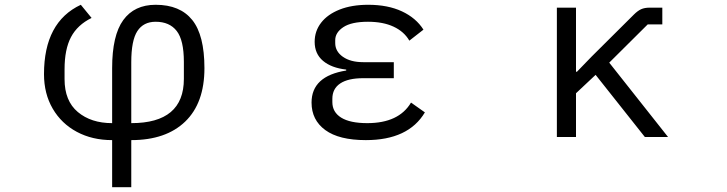

<svg xmlns="http://www.w3.org/2000/svg" viewBox="-20 -573 3040 803"><path d="M449 13Q366 13 301.5 -21.5Q237 -56 200.5 -118.5Q164 -181 164 -263Q164 -481 318 -553L363 -498Q304 -469 277 -418Q250 -367 250 -283V-242Q250 -151 305.5 -104.5Q361 -58 449 -58V-288Q449 -425 495.5 -489Q542 -553 631 -553Q733 -553 784 -489.5Q835 -426 835 -288Q835 -142 754.5 -64.5Q674 13 529 13V210H449ZM529 -58Q749 -58 749 -243V-314Q749 -405 719 -443.5Q689 -482 631 -482Q580 -482 554.5 -443Q529 -404 529 -313Z M1283 -144Q1283 -255 1428 -278V-282Q1366 -289 1331 -318.5Q1296 -348 1296 -398Q1296 -443 1323 -478Q1350 -513 1400.5 -533Q1451 -553 1520 -553Q1602 -553 1661 -525.5Q1720 -498 1751 -449L1692 -403Q1670 -441 1626 -461.5Q1582 -482 1519 -482Q1450 -482 1416 -459.5Q1382 -437 1382 -405V-393Q1382 -358 1414 -335.5Q1446 -313 1499 -313H1627V-246H1499Q1436 -246 1403 -224Q1370 -202 1370 -160V-146Q1370 -104 1407 -81Q1444 -58 1516 -58Q1648 -58 1699 -144L1757 -103Q1688 13 1510 13Q1398 13 1340.5 -29Q1283 -71 1283 -144Z M2309 0V-541H2389V-273H2393L2454 -336L2631 -512Q2647 -528 2661.5 -534.5Q2676 -541 2697 -541H2750V-471H2689L2528 -311L2774 0H2677L2471 -260L2389 -183V0Z"/></svg>

Font: IBM Plex Sans JP
Style: Regular
Weight: 400
Designer: Mike Abbink; Paul van der Laan; Pieter van Rosmalen; Wujin Sim; Yejin Wi; Jinhee Kim; Boomi Park; Yona Kim; Kichan Ma
Foundry: Sandoll Inc.
Version: Version 1.001